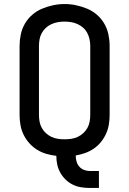

<svg xmlns="http://www.w3.org/2000/svg" viewBox="-20 -766 640 951"><path d="M424 165Q403 165 381.5 161.5Q360 158 340.5 148.5Q321 139 305 123.5Q289 108 278.5 89Q268 70 263.5 49Q259 28 259 6Q234 3 209.5 -4Q185 -11 163.5 -24.5Q142 -38 125 -57Q108 -76 97 -98.5Q86 -121 81.5 -146Q77 -171 77 -196V-539Q77 -567 83 -595.5Q89 -624 103.5 -649Q118 -674 140 -693Q162 -712 188.5 -723Q215 -734 243 -740Q271 -746 300 -746Q329 -746 357 -740Q385 -734 411.5 -723Q438 -712 460 -693Q482 -674 496.5 -649Q511 -624 517 -595.5Q523 -567 523 -539V-196Q523 -172 519 -148.5Q515 -125 505 -103Q495 -81 479.5 -62Q464 -43 444 -29.5Q424 -16 401.5 -8Q379 0 355 4Q355 19 359 33.5Q363 48 372.5 59Q382 70 396 75.5Q410 81 424 81H470V165ZM300 -76Q317 -76 333.5 -78.5Q350 -81 365 -88Q380 -95 392.5 -106.5Q405 -118 413 -132.5Q421 -147 424 -163.5Q427 -180 427 -196V-539Q427 -555 423.5 -571.5Q420 -588 412 -603Q404 -618 391.5 -629Q379 -640 363.5 -647Q348 -654 331.5 -656.5Q315 -659 298 -659Q282 -659 265.5 -656Q249 -653 234 -646Q219 -639 207 -628Q195 -617 187 -602.5Q179 -588 176 -571.5Q173 -555 173 -539V-196Q173 -180 176 -163.5Q179 -147 187 -132.5Q195 -118 207.5 -106.5Q220 -95 235 -88Q250 -81 266.5 -78.5Q283 -76 300 -76Z"/></svg>

Font: Iosevka Custom Medium Extended
Style: Regular
Weight: 500
Width: 7
Monospace: yes
Designer: Belleve Invis
Foundry: Belleve Invis
Version: Version 11.2.4; ttfautohint (v1.8.4)